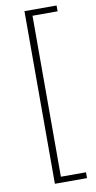

<svg xmlns="http://www.w3.org/2000/svg" viewBox="-96 -749 470 942"><g transform="rotate(-10 139.5 -278.0)"><path d="M98 152V-708H258V-679H133V123H258V152Z"/></g></svg>

Font: Mada Light
Style: Regular
Weight: 300
Designer: Khaled Hosny
Version: Version 1.5